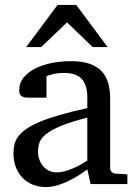

<svg xmlns="http://www.w3.org/2000/svg" viewBox="-20 -740 549 772"><path d="M331.1 -267.1Q263.7 -250 224.1 -233.4Q184.6 -216.8 164.3 -200Q144 -183.1 138.4 -165.8Q132.8 -148.4 132.8 -129.9Q132.8 -114.3 137.9 -99.4Q143.1 -84.5 152.6 -72.8Q162.1 -61 176 -54Q189.9 -46.9 208 -46.9Q228 -46.9 249.8 -54.2Q271.5 -61.5 289.6 -70.3Q310.5 -80.6 331.1 -94.2ZM344.2 0 331.1 -59.1Q304.7 -39.1 276.9 -23.4Q264.6 -16.6 251 -10.3Q237.3 -3.9 222.9 1.2Q208.5 6.3 193.6 9.3Q178.7 12.2 164.1 12.2Q136.7 12.2 113 2.9Q89.4 -6.3 71.8 -23.9Q54.2 -41.5 44.2 -66.4Q34.2 -91.3 34.2 -123Q34.2 -141.6 37.8 -158.2Q41.5 -174.8 52.7 -190.4Q64 -206.1 84.2 -220.5Q104.5 -234.9 137.5 -249Q170.4 -263.2 218 -277.1Q265.6 -291 331.1 -305.2V-348.1Q331.1 -398.4 308.6 -422.6Q286.1 -446.8 237.8 -446.8Q211.4 -446.8 192.9 -441.9Q174.3 -437 167 -434.1V-347.2H94.2Q87.4 -347.2 80.8 -348.1Q74.2 -349.1 68.8 -352.3Q63.5 -355.5 60.3 -361.1Q57.1 -366.7 57.1 -376Q57.1 -406.7 75.7 -429Q94.2 -451.2 124 -465.8Q153.8 -480.5 190.9 -487.3Q228 -494.1 265.1 -494.1Q311.5 -494.1 342 -482.9Q372.6 -471.7 390.4 -451.7Q408.2 -431.6 415.5 -404.3Q422.9 -377 422.9 -344.2V-64Q422.9 -54.7 429 -48.8Q435.1 -43 443.8 -42L492.2 -39.1V0ZM352.5 -550.8 249.5 -649.9 145.5 -550.8H85.4L211.4 -720.2H286.6L412.6 -550.8Z"/></svg>

Font: Charis SIL
Style: Regular
Weight: 400
Foundry: SIL International
Version: Version 4.112